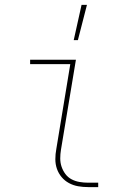

<svg xmlns="http://www.w3.org/2000/svg" viewBox="-20 -764 540 784"><path d="M340 0Q319 0 299 -3.5Q279 -7 261.5 -16.5Q244 -26 231.5 -41Q219 -56 212.5 -74.5Q206 -93 206 -114Q206 -135 210 -156L267 -502H103V-520H290L229 -153Q226 -135 226 -117Q226 -99 231.5 -83Q237 -67 247 -53.5Q257 -40 272 -32Q287 -24 304.5 -21Q322 -18 340 -18H381V0ZM281 -600 313 -744H335L298 -600Z"/></svg>

Font: Iosevka Curly Thin
Style: Italic
Weight: 100
Italic angle: -9°
Monospace: yes
Designer: Belleve Invis
Foundry: Belleve Invis
Version: Version 22.1.2; ttfautohint (v1.8.4)